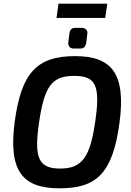

<svg xmlns="http://www.w3.org/2000/svg" viewBox="-20 -1007 712 1040"><path d="M561 -987H297L286 -910H550ZM423 -856H389C369 -856 359 -847 356 -826L350 -777C348 -757 359 -744 380 -744H414C434 -744 443 -754 447 -774L453 -823C456 -843 443 -856 423 -856ZM387 -703C178 -703 96 -611 60 -350C23 -75 106 13 303 13C504 13 590 -69 627 -340C664 -611 583 -703 387 -703ZM382 -596C497 -596 525 -546 496 -350C468 -152 423 -94 306 -94C189 -94 164 -151 191 -340C220 -541 261 -596 382 -596Z"/></svg>

Font: Exo 2 Semi Bold
Style: Italic
Weight: 600
Italic angle: -8°
Designer: Natanael Gama
Version: Version 1.001;PS 001.001;hotconv 1.0.88;makeotf.lib2.5.64775